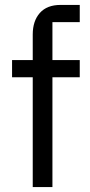

<svg xmlns="http://www.w3.org/2000/svg" viewBox="-20 -760 364 780"><path d="M113 0V-446H29V-516H113V-620Q113 -675 142 -707.5Q171 -740 226 -740H304V-670H193V-516H304V-446H193V0Z"/></svg>

Font: Anuphan
Style: Regular
Weight: 400
Designer: Mike Abbink, Paul van der Laan, Pieter van Rosmalen, Mint Tantisuwanna
Foundry: Bold Monday; Cadson Demak
Version: Version 3.002;hotconv 1.0.109;makeotfexe 2.5.65596